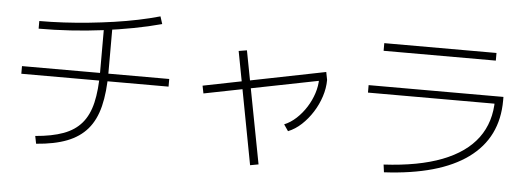

<svg xmlns="http://www.w3.org/2000/svg" viewBox="-52 -919 3104 1125"><g transform="rotate(5 1500.0 -356.5)"><path d="M180 -6Q278 -14 344.5 -38.5Q411 -63 451 -110Q491 -157 508.5 -231.5Q526 -306 526 -414V-688H575V-414Q575 -298 554.5 -215Q534 -132 488.5 -79Q443 -26 369.5 2.5Q296 31 189 39ZM67 -362V-407H933V-362ZM145 -679Q215 -679 288.5 -683Q362 -687 436 -694.5Q510 -702 582.5 -712.5Q655 -723 722.5 -737Q790 -751 850 -768L864 -724Q787 -703 700 -686.5Q613 -670 520 -658Q427 -646 332 -640Q237 -634 145 -634Z M1140 -340 1131 -385 1846 -528 1855 -482ZM1449 55 1324 -606 1372 -614 1498 46ZM1627 -201Q1664 -216 1697 -246.5Q1730 -277 1755 -316.5Q1780 -356 1794 -399.5Q1808 -443 1808 -485L1855 -482Q1855 -434 1839 -384.5Q1823 -335 1795 -291Q1767 -247 1731 -213.5Q1695 -180 1653 -163Z M2228 -17Q2433 -28 2570 -81Q2707 -134 2776 -227Q2845 -320 2845 -452L2868 -429H2100V-473H2893V-452Q2893 -233 2725.5 -111Q2558 11 2234 28ZM2170 -681V-726H2830V-681Z"/></g></svg>

Font: M PLUS 1 Light
Style: Regular
Weight: 300
Designer: Coji Morishita
Foundry: UNDERFOREST DESIGN
Version: Version 1.001